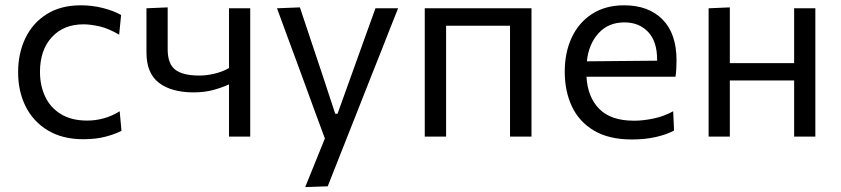

<svg xmlns="http://www.w3.org/2000/svg" viewBox="-20 -528 3250 742"><path d="M302 10Q221.5 10 165 -24Q108.5 -58 79.2 -116.5Q50 -175 50 -248.5Q50 -322 78.2 -380.8Q106.5 -439.5 160.8 -473.5Q215 -507.5 293 -507.5Q336.5 -507.5 377.8 -497Q419 -486.5 448 -470L440.5 -394Q398.5 -418.5 364 -426.2Q329.5 -434 302.5 -434Q226 -434 180.2 -384.2Q134.5 -334.5 134.5 -250Q134.5 -197 154.8 -154.2Q175 -111.5 215.8 -86.8Q256.5 -62 317 -62Q349.5 -62 381.2 -70.8Q413 -79.5 442.5 -98L449.5 -22.5Q425 -9.5 387.8 0.2Q350.5 10 302 10Z M865 0V-202Q839.5 -190 805.2 -180.5Q771 -171 728.5 -171Q642.5 -171 594.2 -208Q546 -245 546 -325V-496L628 -499.5V-337.5Q628 -281.5 657.2 -258.8Q686.5 -236 750.5 -236Q778 -236 808.8 -243.2Q839.5 -250.5 865 -265V-496H947V0Z M1159.5 195Q1178.5 148.5 1197.5 101Q1216.5 53.5 1235.5 7Q1217.5 -41.5 1199.2 -91Q1181 -140.5 1164 -187.5L1131 -277.5Q1111 -331 1090.5 -387Q1070 -443 1050.5 -496L1139 -499.5Q1160.5 -435 1181 -373.5Q1201.5 -312 1223 -248L1275.5 -88.5H1284.5L1342 -248.5Q1364.5 -311 1386.5 -372.5Q1408.5 -434 1431 -496H1518.5Q1502.5 -456 1487.8 -418.8Q1473 -381.5 1455.5 -336.5Q1437.5 -291.5 1413 -229.5L1358 -90Q1320 5.5 1294 71.8Q1268 138 1246.5 192Z M1621.5 0V-496H2034V0H1951V-428.5H1704V0Z M2422.5 11Q2333.5 11 2276 -23Q2218.5 -57 2190.5 -116Q2162.5 -175 2162.5 -251Q2162.5 -326 2190 -384Q2217.5 -442 2269 -474.8Q2320.5 -507.5 2392 -507.5Q2486 -507.5 2540.2 -453Q2594.5 -398.5 2594.5 -294.5Q2594.5 -258 2590.5 -231.5H2246.5Q2251 -152.5 2296 -107Q2341 -61.5 2430.5 -61.5Q2465.5 -61.5 2506 -70Q2546.5 -78.5 2581.5 -98L2585 -23.5Q2556.5 -8 2514.5 1.5Q2472.5 11 2422.5 11ZM2393 -441.5Q2331.5 -441.5 2293.2 -399.8Q2255 -358 2248 -291L2519.5 -293.5Q2519.5 -295 2519.5 -297.5Q2519.5 -368 2484.5 -404.8Q2449.5 -441.5 2393 -441.5Z M2718.5 0V-496L2800.5 -499.5V-284H3049V-496H3131V0H3049V-217H2800.5V0Z"/></svg>

Font: Heraclito
Style: Regular
Weight: 400
Designer: Kostas Bartsokas (font) & Cristiano Sobral (main changes)
Foundry: Kostas Bartsokas (font) & Cristiano Sobral (main changes)
Version: Version 1.00;July 8, 2020;FontCreator 13.0.0.2655 64-bit